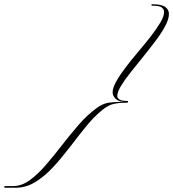

<svg xmlns="http://www.w3.org/2000/svg" viewBox="-295 -643 818 907"><path d="M-272 244Q-275 244 -275 240Q-275 236 -270 236H-233Q-193 236 -155 208.5Q-117 181 -79 137Q-41 93 -2 42.5Q37 -8 77.5 -54.5Q118 -101 161 -132Q190 -154 219 -158Q248 -162 285 -162V-163Q266 -163 251.5 -176.5Q237 -190 237 -206Q237 -228 254.5 -259Q272 -290 299.5 -326Q327 -362 358.5 -399Q390 -436 417.5 -471.5Q445 -507 462.5 -536.5Q480 -566 480 -586Q480 -600 468.5 -608Q457 -616 429 -616H424Q420 -616 420 -620Q420 -623 424 -623Q467 -623 485 -610.5Q503 -598 503 -577Q503 -553 485.5 -520Q468 -487 440 -450Q412 -413 381 -374.5Q350 -336 322 -301Q294 -266 276.5 -237Q259 -208 259 -190Q259 -179 270 -172.5Q281 -166 307 -166Q310 -166 310 -162Q310 -158 306 -158Q270 -158 243.5 -152.5Q217 -147 189 -124Q149 -92 111 -45Q73 2 35 52Q-3 102 -43 145.5Q-83 189 -127.5 216.5Q-172 244 -222 244Z"/></svg>

Font: Ballet
Style: Regular
Weight: 400
Designer: Maximiliano R. Sproviero
Foundry: Omnibus-Type
Version: Version 1.100